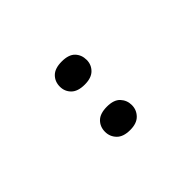

<svg xmlns="http://www.w3.org/2000/svg" viewBox="15 -927 511 511"><g transform="rotate(45 270.5 -671.5)"><path d="M141 -672Q141 -698 153.5 -710Q166 -722 185 -722Q203 -722 215.5 -709.5Q228 -697 228 -672Q228 -646 215.5 -633.5Q203 -621 185 -621Q166 -621 153.5 -633.5Q141 -646 141 -672ZM311 -672Q311 -698 324 -710Q337 -722 355 -722Q373 -722 386 -709.5Q399 -697 399 -672Q399 -646 386 -633.5Q373 -621 355 -621Q336 -621 323.5 -633.5Q311 -646 311 -672Z"/></g></svg>

Font: Noto Sans Gurmukhi Condensed
Style: Regular
Weight: 400
Width: 3
Designer: Jelle Bosma - Monotype Design Team
Foundry: Monotype Imaging Inc.
Version: Version 2.004; ttfautohint (v1.8.4.7-5d5b)